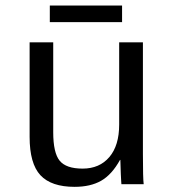

<svg xmlns="http://www.w3.org/2000/svg" viewBox="-20 -686 640 715"><path d="M178.2 -528.3V-193.4Q178.2 -117.2 202.1 -87.6Q226.1 -58.1 287.6 -58.1Q350.6 -58.1 387.2 -101.1Q423.8 -144 423.8 -222.2V-528.3H512.2V-112.8Q512.2 -20.5 515.1 0H432.1Q431.6 -2.4 431.2 -13.2Q430.7 -23.9 429.9 -37.8Q429.2 -51.8 428.2 -90.3H426.8Q396.5 -35.6 356.7 -12.9Q316.9 9.8 257.8 9.8Q170.9 9.8 130.6 -33.4Q90.3 -76.7 90.3 -176.3V-528.3ZM434.6 -603.5H165.5V-665.5H434.6Z"/></svg>

Font: Cousine
Style: Regular
Weight: 400
Monospace: yes
Designer: Steve Matteson
Foundry: Ascender Corporation
Version: Version 1.20